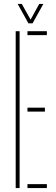

<svg xmlns="http://www.w3.org/2000/svg" viewBox="-20 -959 284 979"><path d="M60 0V-800H80V0ZM120 0V-20H219V0ZM120 -390V-410H209V-390ZM120 -780V-800H219V-780ZM125 -840 70 -939H91L136 -859L180 -939H201L146 -840Z"/></svg>

Font: Big Shoulders Stencil Display Thin Thin
Style: Regular
Weight: 250
Version: Version 2.001